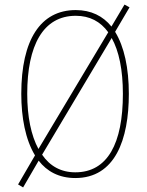

<svg xmlns="http://www.w3.org/2000/svg" viewBox="-20 -768 643 839"><path d="M543 -358C543 -470 523 -564 483 -629L546 -736L524 -748L467 -652C430 -698 378 -724 311 -724C157 -724 73 -594 73 -358C73 -255 91 -158 133 -89L59 38L81 51L149 -66C185 -19 238 10 309 10C483 10 543 -158 543 -358ZM99 -358C99 -569 168 -699 311 -699C372 -699 419 -674 453 -627L148 -117C116 -176 99 -258 99 -358ZM517 -358C517 -141 450 -15 309 -15C247 -15 198 -42 164 -92L468 -602C500 -545 517 -462 517 -358Z"/></svg>

Font: Noto Sans Kannada Condensed Thin
Style: Regular
Weight: 100
Width: 3
Designer: Jelle Bosma - Monotype Design Team
Foundry: Monotype Imaging Inc.
Version: Version 2.005